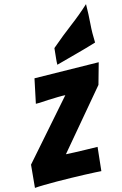

<svg xmlns="http://www.w3.org/2000/svg" viewBox="-112 -1136 755 1189"><g transform="rotate(-10 266.0 -542.0)"><path d="M8 -9 9 -155 293 -542Q276 -542 245 -538.5Q214 -535 182.5 -531Q151 -527 128 -523L104 -521L123 -678L532 -707L506 -569L233 -181Q253 -181 286.5 -183Q320 -185 356 -187Q392 -189 434 -192L431 -40Q422 -40 393 -39Q364 -38 324.5 -36Q285 -34 239 -31Q193 -28 149 -24.5Q105 -21 67.5 -17Q30 -13 8 -9ZM277 -736Q276 -747 276 -756Q276 -765 276 -774Q276 -790 276.5 -806.5Q277 -823 277 -841Q345 -910 405 -964Q465 -1018 517 -1075Q522 -1008 522.5 -950Q523 -892 531 -831Q472 -807 404 -782.5Q336 -758 277 -736Z"/></g></svg>

Font: Bangers
Style: Regular
Weight: 400
Designer: vernon adams
Foundry: Vernon Adams
Version: Version 2.000